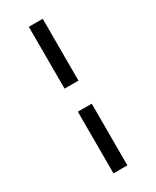

<svg xmlns="http://www.w3.org/2000/svg" viewBox="-240 -934 886 1089"><g transform="rotate(-30 203.0 -389.0)"><path d="M157.5 -869H248.5V-464H157.5ZM157.5 -313H248.5V91H157.5Z"/></g></svg>

Font: Merriweather Text
Style: Bold
Weight: 700
Designer: Eben Sorkin
Foundry: Eben Sorkin
Version: Version 2.100